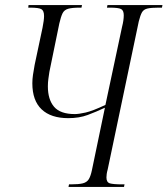

<svg xmlns="http://www.w3.org/2000/svg" viewBox="-20 -734 658 754"><path d="M249 0 251 -10H259Q289 -10 305 -14Q321 -18 328.5 -30Q336 -42 341 -66L392 -311Q358 -295 324.5 -282.5Q291 -270 248 -270Q180 -270 143.5 -304.5Q107 -339 107 -407Q107 -423 109.5 -440Q112 -457 116 -479L147 -625Q153 -655 153 -671Q153 -692 142.5 -698Q132 -704 98 -704H91L92 -714H302L300 -704H294Q263 -704 247.5 -699.5Q232 -695 225.5 -681.5Q219 -668 213 -642L174 -452Q172 -439 170 -424.5Q168 -410 168 -395Q168 -343 192.5 -314.5Q217 -286 274 -286Q289 -286 316 -292Q343 -298 394 -322L459 -627Q463 -643 464.5 -654Q466 -665 466 -674Q466 -693 455.5 -698.5Q445 -704 411 -704H400L402 -714H618L616 -704H603Q574 -704 559 -700.5Q544 -697 537.5 -685.5Q531 -674 525 -650L403 -69Q400 -58 399 -50.5Q398 -43 398 -37Q398 -18 411.5 -14Q425 -10 460 -10H469L467 0Z"/></svg>

Font: Noto Serif Display ExtraCondensed Light
Style: Italic
Weight: 300
Width: 2
Italic angle: -12°
Designer: Monotype Design Team
Foundry: Monotype Imaging Inc.
Version: Version 2.009